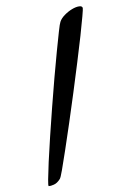

<svg xmlns="http://www.w3.org/2000/svg" viewBox="-118 -785 573 843"><g transform="rotate(-15 168.5 -363.5)"><path d="M342.8 -716.8Q342.8 -712.9 331.5 -681.6Q320.3 -650.4 301.3 -601.6Q282.2 -552.7 257.3 -491.7Q232.4 -430.7 206.1 -367.2Q179.7 -303.7 153.8 -243.2Q127.9 -182.6 106.4 -133.8Q85 -85 70.3 -53.2Q55.7 -21.5 50.8 -17.6Q35.2 -2.9 19.5 -0.5Q3.9 2 -3.9 0Q-6.8 -1 1 -28.8Q8.8 -56.6 23.4 -103Q38.1 -149.4 58.1 -208.5Q78.1 -267.6 99.6 -329.6Q121.1 -391.6 143.1 -452.6Q165 -513.7 183.6 -562.5Q202.1 -611.3 214.8 -644Q227.5 -676.8 232.4 -683.6Q241.2 -697.3 259.3 -708Q277.3 -718.8 295.9 -724.1Q314.5 -729.5 328.6 -728Q342.8 -726.6 342.8 -716.8Z"/></g></svg>

Font: Jolly Lodger
Style: Regular
Weight: 400
Designer: Stuart Sandler
Foundry: Font Diner, Inc
Version: Version 1.000